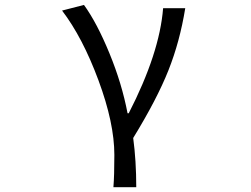

<svg xmlns="http://www.w3.org/2000/svg" viewBox="-20 -577 1040 796"><path d="M544.9 199.2H450.2Q454.1 150.4 454.1 65.4Q454.1 -66.4 388.2 -244.1Q322.3 -421.9 237.3 -533.2L328.1 -556.6Q381.8 -482.4 433.6 -356.4Q485.4 -230.5 508.8 -107.4H513.7Q641.6 -356.4 656.2 -543H748Q725.6 -404.3 678.2 -285.2Q630.9 -166 532.2 -4.9Q544.9 89.8 544.9 199.2Z"/></svg>

Font: Gen Shin Gothic Monospace Regular
Style: Regular
Weight: 400
Designer: [Source Han Sans]
Ryoko NISHIZUKA  (kana & ideographs); Paul D. Hunt (Latin, Greek & Cyrillic); Wenlong ZHANG  (bopomofo
Version: Version 1.002.20150607